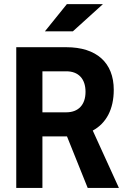

<svg xmlns="http://www.w3.org/2000/svg" viewBox="-20 -926 626 946"><path d="M60.1 0H189V-253.9H306.6C307.6 -253.9 309.1 -253.9 310.1 -253.9L412.1 0H565.9L437 -282.7C503.9 -318.8 540.5 -388.2 540.5 -483.4C540.5 -617.2 455.6 -693.4 306.6 -693.4H60.1ZM189 -372.6V-574.7H306.6C366.2 -574.7 401.4 -538.1 401.4 -473.6C401.4 -409.7 366.2 -372.6 306.6 -372.6ZM201.2 -771.5H338.9L487.3 -905.8H309.6Z"/></svg>

Font: Cascadia Code
Style: Bold
Weight: 700
Monospace: yes
Designer: Aaron Bell
Foundry: Saja Typeworks
Version: Version 2404.023